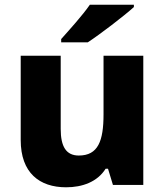

<svg xmlns="http://www.w3.org/2000/svg" viewBox="-20 -786 699 816"><path d="M549 -756V-766H362C331 -721 273 -657 240 -620V-606H353C405 -640 507 -718 549 -756ZM589 -549H420V-300C420 -187 397 -125 315 -125C261 -125 238 -163 238 -238V-549H68V-191C68 -51 148 10 261 10C330 10 394 -13 429 -69H439L460 0H589Z"/></svg>

Font: Noto Sans Lao UI ExtBd
Style: Regular
Weight: 800
Designer: Monotype Design Team
Foundry: Monotype Imaging Inc.
Version: Version 2.000